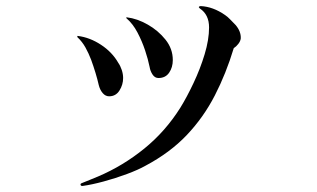

<svg xmlns="http://www.w3.org/2000/svg" viewBox="-20 -545 1040 630"><path d="M384 -289Q384 -267 372 -248Q360 -229 338 -229Q326 -229 317 -239.5Q308 -250 304 -266Q300 -284 293.5 -305.5Q287 -327 279 -349Q271 -370 260.5 -389Q250 -408 234 -423Q233 -425 234 -426.5Q235 -428 236 -427Q275 -422 311.5 -398Q348 -374 368 -339Q375 -329 379.5 -315.5Q384 -302 384 -289ZM770 -419Q769 -410 762 -401Q755 -392 747 -387Q722 -304 685 -232Q648 -160 593 -102Q538 -44 457 -1Q434 12 396.5 26Q359 40 320 50.5Q281 61 252 65Q246 66 244.5 62Q243 58 248 56Q256 53 274 45.5Q292 38 302 34Q384 -1 453.5 -57.5Q523 -114 572 -192Q593 -226 615 -272.5Q637 -319 651.5 -367Q666 -415 666 -455Q666 -497 636 -517Q631 -521 633 -523Q635 -525 639 -525Q679 -523 718 -496Q727 -490 735 -481.5Q743 -473 753 -463Q771 -442 770 -419ZM547 -348Q547 -324 535 -306.5Q523 -289 500 -289Q488 -289 480.5 -300.5Q473 -312 471 -325Q466 -350 456 -380Q446 -410 431 -438.5Q416 -467 395 -485Q394 -486 394.5 -487.5Q395 -489 397 -488Q430 -484 464.5 -464.5Q499 -445 523 -415Q547 -385 547 -348Z"/></svg>

Font: Kaisei Tokumin
Style: Regular
Weight: 400
Designer: Font-Kai, 金井和夫
Foundry: KAZUO KANAI
Version: Version 5.003